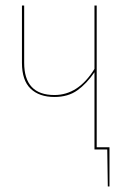

<svg xmlns="http://www.w3.org/2000/svg" viewBox="-20 -538 468 691"><path d="M374 -8V133H368L366 0H320V-278Q292 -237 258.5 -213Q225 -189 176 -189Q121 -189 90 -219Q59 -249 59 -312V-518H67V-312Q67 -196 176 -196Q262 -196 320 -290V-518H328V-8Z"/></svg>

Font: Fira Sans Compressed Eight
Style: Regular
Weight: 100
Width: 1
Designer: bBox Type GmbH & Carrois Corporate GbR & Edenspiekermann AG
Foundry: bBox Type GmbH & Carrois Corporate GbR & Edenspiekermann AG
Version: Version 4.301